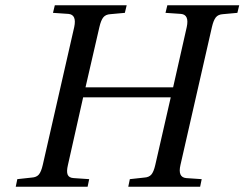

<svg xmlns="http://www.w3.org/2000/svg" viewBox="-20 -712 932 732"><path d="M40 0 46 -29 101 -35Q119 -36 128 -46.5Q137 -57 143 -83L263 -609Q273 -656 241 -659L182 -663L189 -692H463L456 -663L401 -658Q383 -657 374 -646Q365 -635 359 -609L306 -379H640L692 -609Q702 -656 670 -659L611 -663L618 -692H892L885 -663L830 -658Q812 -657 803 -646Q794 -635 788 -609L668 -83Q657 -36 690 -33L749 -29L743 0H469L475 -29L530 -35Q548 -36 557 -46.5Q566 -57 572 -83L631 -341H297L239 -83Q233 -58 238 -46Q243 -34 261 -33L320 -29L314 0Z"/></svg>

Font: Lingua Franca
Style: Italic
Weight: 400
Italic angle: -13°
Version: Version 1.19